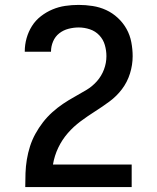

<svg xmlns="http://www.w3.org/2000/svg" viewBox="-20 -763 640 783"><path d="M83 0V-1Q83 -29 84 -57Q85 -85 89.5 -112.5Q94 -140 102.5 -166.5Q111 -193 124.5 -217.5Q138 -242 155 -264Q172 -286 193 -305Q214 -324 237 -339.5Q260 -355 284.5 -368.5Q309 -382 333 -396.5Q357 -411 375.5 -432Q394 -453 404 -479.5Q414 -506 414 -534Q414 -557 407.5 -579.5Q401 -602 385 -619Q369 -636 346.5 -643.5Q324 -651 301 -651Q280 -651 259 -645.5Q238 -640 221.5 -627Q205 -614 196.5 -594Q188 -574 188 -553Q188 -552 188 -552Q188 -552 188 -552H81Q81 -552 81 -552.5Q81 -553 81 -553Q81 -581 88.5 -607.5Q96 -634 110.5 -657Q125 -680 147 -697Q169 -714 194 -724.5Q219 -735 246 -739Q273 -743 301 -743Q329 -743 358 -738.5Q387 -734 413 -722Q439 -710 460.5 -690Q482 -670 496 -645Q510 -620 515.5 -591Q521 -562 521 -534Q521 -498 510 -463Q499 -428 477.5 -399.5Q456 -371 427 -349.5Q398 -328 368 -309Q338 -290 309 -268.5Q280 -247 256.5 -220Q233 -193 217.5 -160.5Q202 -128 196 -92H517V0Z"/></svg>

Font: Zed Mono Semibold Extended
Style: Regular
Weight: 600
Width: 7
Monospace: yes
Designer: Belleve Invis
Foundry: Belleve Invis
Version: Version 1.0.0; ttfautohint (v1.8.4)